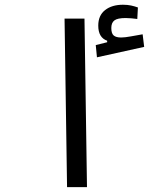

<svg xmlns="http://www.w3.org/2000/svg" viewBox="-20 -770 626 790"><path d="M255.9 0 245.6 -693.4H327.6L337.9 0ZM378.9 -534.2 374 -584.5 420.9 -596.2V-602.5Q384.3 -615.2 384.3 -664.6Q384.3 -706.5 412.4 -728.5Q440.4 -750.5 485.8 -750.5Q504.9 -750.5 519.5 -747.3Q534.2 -744.1 547.4 -739.3L544.9 -691.9Q533.2 -693.4 520.8 -694.6Q508.3 -695.8 497.1 -695.8Q463.4 -695.8 450.7 -686Q438 -676.3 438 -654.8Q438 -632.3 447.8 -624Q457.5 -615.7 478.5 -615.7Q493.7 -615.7 519 -620.4Q544.4 -625 566.9 -628.9L573.2 -577.1Z"/></svg>

Font: Cascadia Mono SemiLight
Style: Regular
Weight: 350
Monospace: yes
Designer: Aaron Bell
Foundry: Saja Typeworks
Version: Version 2404.023; ttfautohint (v1.8.4)